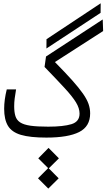

<svg xmlns="http://www.w3.org/2000/svg" viewBox="-20 -821 637 1149"><path d="M257.3 2.4Q160.2 2.4 105.2 -13.9Q50.3 -30.3 27.6 -68.1Q4.9 -106 4.9 -169.9Q4.9 -223.6 20.5 -286.1H76.2Q70.8 -254.9 67.9 -231.9Q64.9 -209 64.9 -185.1Q64.9 -149.9 72.3 -126.2Q79.6 -102.5 100.6 -88.6Q121.6 -74.7 161.9 -68.8Q202.1 -63 268.6 -63Q358.9 -63 407.5 -77.9Q456.1 -92.8 456.1 -141.1Q456.1 -173.3 434.6 -208.5Q413.1 -243.7 366.9 -293.7Q320.8 -343.8 246.6 -420.4L255.4 -482.9L594.7 -704.6L597.2 -635.3L308.6 -449.7Q371.1 -386.2 411.9 -340.6Q452.6 -294.9 476.3 -261Q500 -227.1 509.8 -199Q519.5 -170.9 519.5 -142.6Q519.5 -64 453.6 -30.8Q387.7 2.4 257.3 2.4ZM257.8 -530.8 258.3 -586.4 582.5 -801.3 582 -744.1ZM269 307.6 207.5 246.1 268.1 185.1 209 126.5 270.5 64 332.5 126.5 272 186.5 331.1 246.1Z"/></svg>

Font: CaskaydiaCove NFP Light
Style: Regular
Weight: 300
Designer: Aaron Bell
Foundry: Saja Typeworks
Version: Version 2111.001; VTT 6.35;Nerd Fonts 3.1.1